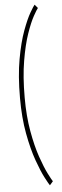

<svg xmlns="http://www.w3.org/2000/svg" viewBox="-63 -779 327 1020"><g transform="rotate(-5 100.0 -268.5)"><path d="M160.5 212.5Q155 205 136.2 169.5Q117.5 134 95.8 73Q74 12 58.2 -72.8Q42.5 -157.5 42.5 -263Q42.5 -381.5 58.5 -470.2Q74.5 -559 96.8 -619Q119 -679 138 -711.5Q157 -744 163 -750.5L179 -731.5Q172 -723.5 154 -691Q136 -658.5 116 -600.8Q96 -543 81.8 -458.8Q67.5 -374.5 67.5 -263Q67.5 -164 81.8 -83.8Q96 -3.5 116.2 55.2Q136.5 114 154.2 149Q172 184 178 192.5Z"/></g></svg>

Font: Imbue 48pt Thin
Style: Regular
Weight: 250
Designer: Tyler Finck
Foundry: Etcetera Type Company
Version: Version 1.102